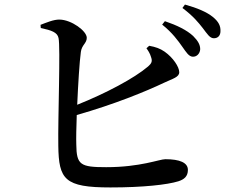

<svg xmlns="http://www.w3.org/2000/svg" viewBox="-20 -813 1040 843"><path d="M781 -607C798 -583 809 -565 826 -564C844 -563 858 -578 859 -597C859 -616 850 -633 828 -655C800 -681 757 -702 704 -720L692 -705C737 -669 762 -634 781 -607ZM870 -690C890 -664 901 -645 919 -645C937 -645 948 -657 948 -676C949 -699 940 -718 914 -739C888 -760 846 -778 792 -793L781 -778C830 -741 851 -714 870 -690ZM623 -601C629 -593 639 -578 643 -563C650 -544 646 -535 630 -521C569 -469 444 -403 319 -353C323 -444 329 -541 335 -585C339 -616 361 -623 361 -647C361 -677 294 -726 242 -727C216 -728 182 -713 158 -704L159 -690C206 -680 232 -671 237 -646C246 -608 234 -294 236 -173C238 -25 263 10 465 10C608 10 715 -2 763 -17C788 -25 805 -38 805 -67C805 -99 769 -114 706 -114C680 -114 597 -79 446 -79C333 -79 316 -89 315 -178C314 -205 315 -253 317 -308C482 -355 619 -411 701 -450C739 -468 767 -474 767 -496C767 -519 740 -560 703 -586C683 -600 663 -607 635 -612Z"/></svg>

Font: Noto Serif CJK JP SemiBold
Style: Regular
Weight: 600
Designer: Ryoko NISHIZUKA 西塚涼子 (kana & ideographs); Frank Grießhammer (Latin, Greek & Cyrillic); Wenlong ZHANG 张文龙 (bopomofo); San
Foundry: Adobe
Version: Version 2.001;hotconv 1.1.0;makeotfexe 2.6.0